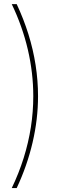

<svg xmlns="http://www.w3.org/2000/svg" viewBox="-20 -786 293 949"><path d="M38.1 143.6Q73.2 70.8 96.9 -4.9Q120.6 -80.6 132.6 -157.2Q144.5 -233.9 144.5 -310.5Q144.5 -425.3 117.7 -540.5Q90.8 -655.8 38.1 -765.6H62.5Q96.7 -692.9 120.4 -617.2Q144 -541.5 156 -464.4Q168 -387.2 168 -310.5Q168 -197.3 141.1 -82Q114.3 33.2 62.5 143.6Z"/></svg>

Font: Intratopia Thin
Style: Regular
Weight: 100
Designer: Rasmus Andersson
Foundry: rsms
Version: Version 3.000;Glyphs 3.2.3 (3260)